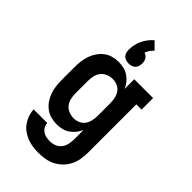

<svg xmlns="http://www.w3.org/2000/svg" viewBox="-295 -884 1190 1190"><g transform="rotate(45 300.0 -288.5)"><path d="M296 213Q271 213 246 209.5Q221 206 197.5 197Q174 188 153 173Q132 158 117.5 137.5Q103 117 94.5 92.5Q86 68 85 43H204Q205 59 213 73.5Q221 88 234.5 97Q248 106 264 109Q280 112 296 112Q318 112 338.5 103.5Q359 95 372 77.5Q385 60 389.5 38.5Q394 17 394 -5V-85Q385 -64 370.5 -46Q356 -28 337.5 -15.5Q319 -3 296.5 2.5Q274 8 251 8Q225 8 199 1Q173 -6 152.5 -22Q132 -38 117 -60Q102 -82 93.5 -107Q85 -132 82 -158Q79 -184 79 -210V-320Q79 -346 82 -372Q85 -398 93.5 -423Q102 -448 117 -470Q132 -492 152.5 -508Q173 -524 199 -531Q225 -538 251 -538Q274 -538 296.5 -532.5Q319 -527 337.5 -514.5Q356 -502 370.5 -484Q385 -466 394 -445V-530H559V-429H513V-5Q513 24 508 53Q503 82 490 108Q477 134 456 155Q435 176 409 189.5Q383 203 354 208Q325 213 296 213ZM299 -93Q321 -93 341 -102Q361 -111 373 -128.5Q385 -146 389.5 -167.5Q394 -189 394 -210V-320Q394 -341 389.5 -362.5Q385 -384 373 -401.5Q361 -419 341 -428Q321 -437 299 -437Q277 -437 256 -428.5Q235 -420 221.5 -403Q208 -386 203 -364Q198 -342 198 -320V-210Q198 -188 203 -166Q208 -144 221.5 -127Q235 -110 256 -101.5Q277 -93 299 -93ZM300 -574Q288 -574 276 -577.5Q264 -581 255.5 -589.5Q247 -598 243.5 -610Q240 -622 240 -634Q240 -656 244.5 -678Q249 -700 258.5 -720Q268 -740 281.5 -758Q295 -776 312 -790L358 -744Q346 -733 337 -720Q328 -707 322 -692Q331 -689 338.5 -683.5Q346 -678 351 -670Q356 -662 358 -652.5Q360 -643 360 -634Q360 -622 356.5 -610Q353 -598 344.5 -589.5Q336 -581 324 -577.5Q312 -574 300 -574Z"/></g></svg>

Font: Iosevka Curly Slab Extended
Style: Bold
Weight: 700
Width: 7
Monospace: yes
Designer: Belleve Invis
Foundry: Belleve Invis
Version: Version 11.1.0; ttfautohint (v1.8.3)